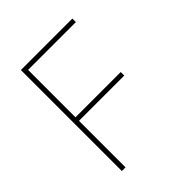

<svg xmlns="http://www.w3.org/2000/svg" viewBox="-198 -837 960 960"><g transform="rotate(-45 281.5 -357.0)"><path d="M108 0H134V-329H454V-354H134V-689H472V-714H108Z"/></g></svg>

Font: Noto Sans Mono SemiCondensed Thin
Style: Regular
Weight: 100
Width: 4
Designer: Monotype Design Team
Foundry: Monotype Imaging Inc.
Version: Version 2.014